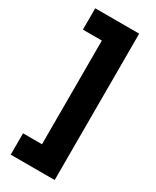

<svg xmlns="http://www.w3.org/2000/svg" viewBox="-231 -801 848 1044"><g transform="rotate(30 193.0 -279.5)"><path d="M312 180H36V46H155V-605H36V-739H312Z"/></g></svg>

Font: Cantarell Extra Bold
Style: Regular
Weight: 800
Designer: Dave Crossland, Nikolaus Waxweiler, Florian Fecher, Jacques Le Bailly, Eben Sorkin, Alexei Vanyashin, Alexios Zavras, Em
Version: Version 0.303